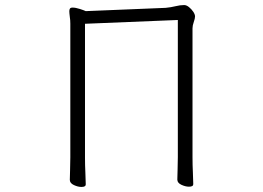

<svg xmlns="http://www.w3.org/2000/svg" viewBox="-20 -732 1040 759"><path d="M683 -653 316 -638V-109Q316 -78 317.5 -49Q319 -20 319 -3Q319 7 302 7Q288 7 272 -0.5Q256 -8 256 -21Q256 -33 257 -58.5Q258 -84 258 -110V-608Q258 -624 258 -638.5Q258 -653 256 -665Q255 -673 254.5 -678.5Q254 -684 254 -688Q254 -694 256.5 -698Q259 -702 267 -702Q279 -702 296 -696.5Q313 -691 319 -688L635 -701Q656 -703 674 -707.5Q692 -712 708 -712Q717 -712 727 -704Q737 -696 744 -685.5Q751 -675 751 -667Q751 -659 746 -645Q741 -631 741 -620V-110Q741 -79 742.5 -50Q744 -21 744 -4Q744 6 727 6Q713 6 697 -1.5Q681 -9 681 -22Q681 -34 682 -59.5Q683 -85 683 -111Z"/></svg>

Font: Moon Stars Kai T HW Light
Style: Regular
Weight: 300
Designer: GuiWonder
Version: Version 1.101